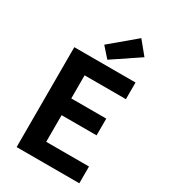

<svg xmlns="http://www.w3.org/2000/svg" viewBox="-238 -1120 1090 1233"><g transform="rotate(30 307.5 -503.0)"><path d="M91.3 0V-740.8H545.2V-617.3H239V-446.1H498.4V-321.9H239V-124.3H556.2V0ZM315.3 -777.1 249.9 -850.7 435 -1006.3 513.8 -910.2Z"/></g></svg>

Font: Noto Sans KR Thin
Style: Regular
Weight: 100
Designer: Ryoko NISHIZUKA 西塚涼子 (kana, bopomofo & ideographs); Paul D. Hunt (Latin, Greek & Cyrillic); Sandoll Communications 산돌커뮤니
Foundry: Adobe
Version: Version 2.004-H2;hotconv 1.0.118;makeotfexe 2.5.65603